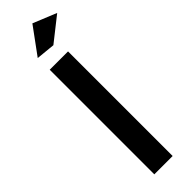

<svg xmlns="http://www.w3.org/2000/svg" viewBox="-325 -966 963 963"><g transform="rotate(-45 157.0 -484.0)"><path d="M86 -742H216V0H86ZM189 -968 314 -917 186 -816 85 -826Z"/></g></svg>

Font: Alexandria Medium
Style: Regular
Weight: 500
Designer: Mohamed Gaber
Foundry: Kief Type Foundry
Version: Version 5.100